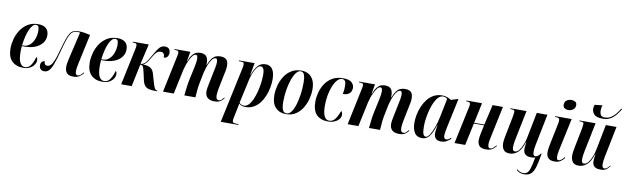

<svg xmlns="http://www.w3.org/2000/svg" viewBox="-54 -1434 7612 2341"><g transform="rotate(10 3752.5 -263.5)"><path d="M219 10Q133 10 81 -41Q29 -92 29 -198Q29 -252 45 -312.5Q61 -373 95.5 -426Q130 -479 184 -512.5Q238 -546 314 -546Q377 -546 410.5 -515.5Q444 -485 444 -430Q444 -374 411.5 -333Q379 -292 323 -270Q267 -248 195 -248H161Q160 -243 159 -230Q158 -217 157.5 -203.5Q157 -190 157 -182Q157 -85 179.5 -43.5Q202 -2 241 -2Q285 -2 313 -43Q341 -84 358 -147Q365 -145 369.5 -136.5Q374 -128 374 -108Q374 -82 356.5 -54.5Q339 -27 305 -8.5Q271 10 219 10ZM179 -258Q226 -258 259 -288.5Q292 -319 309 -366.5Q326 -414 326 -464Q326 -502 317 -517.5Q308 -533 285 -533Q246 -533 212 -460.5Q178 -388 161 -258Z M840 10Q787 10 762 -16Q737 -42 737 -94Q737 -123 743.5 -155Q750 -187 760 -230L831 -533Q816 -536 804 -536Q773 -536 751.5 -526Q730 -516 712.5 -487.5Q695 -459 677 -405Q659 -351 636 -262Q609 -161 586.5 -102Q564 -43 540 -18Q516 7 482 7Q452 7 435.5 -10.5Q419 -28 419 -55Q419 -89 436.5 -102.5Q454 -116 467 -116Q467 -98 474.5 -82Q482 -66 507 -66Q530 -66 549.5 -86Q569 -106 588 -152Q607 -198 628 -277Q652 -365 670.5 -418.5Q689 -472 708 -499.5Q727 -527 753 -536.5Q779 -546 818 -546Q853 -546 889 -540Q925 -534 956 -526L878 -165Q872 -137 867.5 -109Q863 -81 863 -60Q863 -14 892 -14Q907 -14 921 -24Q935 -34 961 -63L967 -56Q942 -26 914 -8Q886 10 840 10Z M1200 10Q1114 10 1062 -41Q1010 -92 1010 -198Q1010 -252 1026 -312.5Q1042 -373 1076.5 -426Q1111 -479 1165 -512.5Q1219 -546 1295 -546Q1358 -546 1391.5 -515.5Q1425 -485 1425 -430Q1425 -374 1392.5 -333Q1360 -292 1304 -270Q1248 -248 1176 -248H1142Q1141 -243 1140 -230Q1139 -217 1138.5 -203.5Q1138 -190 1138 -182Q1138 -85 1160.5 -43.5Q1183 -2 1222 -2Q1266 -2 1294 -43Q1322 -84 1339 -147Q1346 -145 1350.5 -136.5Q1355 -128 1355 -108Q1355 -82 1337.5 -54.5Q1320 -27 1286 -8.5Q1252 10 1200 10ZM1160 -258Q1207 -258 1240 -288.5Q1273 -319 1290 -366.5Q1307 -414 1307 -464Q1307 -502 1298 -517.5Q1289 -533 1266 -533Q1227 -533 1193 -460.5Q1159 -388 1142 -258Z M1857 8Q1810 8 1778 0Q1746 -8 1727 -31Q1708 -54 1698 -97L1677 -192Q1666 -241 1657 -258.5Q1648 -276 1622 -276L1564 0H1434L1526 -435Q1531 -458 1533.5 -473.5Q1536 -489 1536 -496Q1536 -511 1528 -518.5Q1520 -526 1494 -526H1483L1485 -536H1681L1623 -287Q1641 -287 1654 -293.5Q1667 -300 1680 -312Q1697 -330 1714.5 -359Q1732 -388 1756 -430Q1781 -474 1800 -499.5Q1819 -525 1837 -535.5Q1855 -546 1878 -546Q1919 -546 1933.5 -525.5Q1948 -505 1948 -482Q1948 -452 1934 -431.5Q1920 -411 1889 -411Q1889 -444 1878 -459Q1867 -474 1841 -474Q1823 -474 1808.5 -467Q1794 -460 1777.5 -439.5Q1761 -419 1736 -376Q1716 -340 1695.5 -315.5Q1675 -291 1653 -284Q1714 -283 1747 -262.5Q1780 -242 1794 -191L1822 -92Q1838 -37 1849 -19.5Q1860 -2 1873 -2H1881L1879 8Z M2587 8Q2532 8 2502.5 -18.5Q2473 -45 2473 -95Q2473 -118 2477.5 -143Q2482 -168 2488 -198L2518 -345Q2523 -368 2530 -404Q2537 -440 2537 -465Q2537 -480 2533 -496Q2529 -512 2512 -512Q2494 -512 2476 -492Q2458 -472 2443 -441Q2428 -410 2417 -376Q2406 -342 2400 -315L2375 -191Q2366 -151 2361 -100.5Q2356 -50 2353 0H2216Q2220 -51 2228.5 -111Q2237 -171 2247 -216L2275 -344Q2284 -388 2288.5 -415.5Q2293 -443 2293 -465Q2293 -479 2288.5 -495.5Q2284 -512 2267 -512Q2249 -512 2231 -490.5Q2213 -469 2196.5 -435.5Q2180 -402 2168 -366.5Q2156 -331 2150 -304L2085 0H1952L2046 -448Q2049 -461 2051.5 -474Q2054 -487 2054 -497Q2054 -514 2046 -520Q2038 -526 2013 -526H2000L2001 -536H2196L2175 -417H2178Q2199 -471 2221.5 -498.5Q2244 -526 2268.5 -535.5Q2293 -545 2317 -545Q2373 -545 2395 -517Q2417 -489 2417 -439Q2417 -432 2417 -425.5Q2417 -419 2416 -412H2419Q2440 -464 2461 -492.5Q2482 -521 2508 -533Q2534 -545 2569 -545Q2613 -545 2639.5 -524Q2666 -503 2666 -444Q2666 -410 2659 -380Q2652 -350 2647 -322L2612 -149Q2608 -124 2605.5 -102.5Q2603 -81 2603 -69Q2603 -15 2639 -15Q2660 -15 2673.5 -29Q2687 -43 2700 -59L2706 -51Q2687 -25 2660.5 -8.5Q2634 8 2587 8Z M2856 -446Q2859 -461 2861 -473.5Q2863 -486 2863 -493Q2863 -511 2855.5 -518.5Q2848 -526 2820 -526H2797L2800 -536H2992L2964 -386H2968Q2993 -457 3029.5 -501.5Q3066 -546 3130 -546Q3182 -546 3212 -505Q3242 -464 3242 -374Q3242 -328 3232 -275.5Q3222 -223 3201.5 -172.5Q3181 -122 3149 -80.5Q3117 -39 3073 -14.5Q3029 10 2973 10Q2945 10 2926.5 3Q2908 -4 2892 -17Q2891 -4 2888.5 8Q2886 20 2883 35L2857 161Q2854 177 2853 185Q2852 193 2852 200Q2852 219 2863.5 224.5Q2875 230 2903 230H2928L2926 240H2709ZM2952 -3Q2984 -3 3010 -30Q3036 -57 3056 -101.5Q3076 -146 3090 -200Q3104 -254 3111.5 -309.5Q3119 -365 3119 -412Q3119 -468 3106 -489.5Q3093 -511 3072 -511Q3049 -511 3027 -483Q3005 -455 2987.5 -413.5Q2970 -372 2961 -331L2895 -29Q2903 -18 2918 -10.5Q2933 -3 2952 -3Z M3474 10Q3394 10 3345 -41Q3296 -92 3296 -195Q3296 -251 3311.5 -312Q3327 -373 3360.5 -426.5Q3394 -480 3446.5 -513Q3499 -546 3572 -546Q3619 -546 3657.5 -525Q3696 -504 3719 -459Q3742 -414 3742 -341Q3742 -287 3726.5 -226Q3711 -165 3679 -111.5Q3647 -58 3596 -24Q3545 10 3474 10ZM3480 0Q3514 0 3540 -36.5Q3566 -73 3584 -132.5Q3602 -192 3611.5 -261.5Q3621 -331 3621 -398Q3621 -468 3608 -502Q3595 -536 3563 -536Q3532 -536 3505.5 -500Q3479 -464 3459 -405Q3439 -346 3428 -275Q3417 -204 3417 -133Q3417 -60 3433 -30Q3449 0 3480 0Z M3995 9Q3903 9 3852.5 -42.5Q3802 -94 3802 -203Q3802 -256 3817 -314.5Q3832 -373 3865.5 -425Q3899 -477 3953.5 -509.5Q4008 -542 4087 -542Q4165 -542 4195 -513Q4225 -484 4225 -445Q4225 -423 4215 -401.5Q4205 -380 4181.5 -366.5Q4158 -353 4116 -353Q4121 -376 4123.5 -402Q4126 -428 4125 -458Q4125 -500 4112 -515.5Q4099 -531 4076 -531Q4045 -531 4017.5 -500.5Q3990 -470 3969 -419Q3948 -368 3936.5 -305.5Q3925 -243 3925 -178Q3925 -87 3946.5 -45Q3968 -3 4007 -3Q4051 -3 4079 -39.5Q4107 -76 4132 -144Q4140 -140 4145 -128.5Q4150 -117 4150 -96Q4150 -70 4130.5 -46Q4111 -22 4076 -6.5Q4041 9 3995 9Z M4873 8Q4818 8 4788.5 -18.5Q4759 -45 4759 -95Q4759 -118 4763.5 -143Q4768 -168 4774 -198L4804 -345Q4809 -368 4816 -404Q4823 -440 4823 -465Q4823 -480 4819 -496Q4815 -512 4798 -512Q4780 -512 4762 -492Q4744 -472 4729 -441Q4714 -410 4703 -376Q4692 -342 4686 -315L4661 -191Q4652 -151 4647 -100.5Q4642 -50 4639 0H4502Q4506 -51 4514.5 -111Q4523 -171 4533 -216L4561 -344Q4570 -388 4574.5 -415.5Q4579 -443 4579 -465Q4579 -479 4574.5 -495.5Q4570 -512 4553 -512Q4535 -512 4517 -490.5Q4499 -469 4482.5 -435.5Q4466 -402 4454 -366.5Q4442 -331 4436 -304L4371 0H4238L4332 -448Q4335 -461 4337.5 -474Q4340 -487 4340 -497Q4340 -514 4332 -520Q4324 -526 4299 -526H4286L4287 -536H4482L4461 -417H4464Q4485 -471 4507.5 -498.5Q4530 -526 4554.5 -535.5Q4579 -545 4603 -545Q4659 -545 4681 -517Q4703 -489 4703 -439Q4703 -432 4703 -425.5Q4703 -419 4702 -412H4705Q4726 -464 4747 -492.5Q4768 -521 4794 -533Q4820 -545 4855 -545Q4899 -545 4925.5 -524Q4952 -503 4952 -444Q4952 -410 4945 -380Q4938 -350 4933 -322L4898 -149Q4894 -124 4891.5 -102.5Q4889 -81 4889 -69Q4889 -15 4925 -15Q4946 -15 4959.5 -29Q4973 -43 4986 -59L4992 -51Q4973 -25 4946.5 -8.5Q4920 8 4873 8Z M5160 10Q5094 10 5065 -37.5Q5036 -85 5036 -161Q5036 -207 5046 -259.5Q5056 -312 5077.5 -362.5Q5099 -413 5131.5 -454.5Q5164 -496 5209.5 -521Q5255 -546 5314 -546Q5350 -546 5378.5 -534.5Q5407 -523 5424 -510L5505 -535H5515L5441 -189Q5439 -176 5434 -154Q5429 -132 5425.5 -109.5Q5422 -87 5422 -71Q5422 -26 5455 -26Q5469 -26 5482 -34.5Q5495 -43 5509 -56L5514 -45Q5496 -28 5467 -9Q5438 10 5392 10Q5307 10 5307 -79Q5307 -103 5311 -126Q5315 -149 5319 -177H5316Q5283 -79 5248 -34.5Q5213 10 5160 10ZM5202 -15Q5224 -15 5249 -53Q5274 -91 5296.5 -153Q5319 -215 5333 -286L5379 -513Q5368 -526 5354 -530.5Q5340 -535 5326 -535Q5295 -535 5268.5 -508Q5242 -481 5221.5 -437Q5201 -393 5187 -340Q5173 -287 5165.5 -233.5Q5158 -180 5158 -136Q5158 -72 5168.5 -43.5Q5179 -15 5202 -15Z M5950 10Q5889 10 5867 -18Q5845 -46 5845 -85Q5845 -107 5848.5 -129Q5852 -151 5857 -174L5878 -275H5752L5693 0H5561L5654 -437Q5659 -458 5661.5 -472Q5664 -486 5664 -497Q5664 -511 5656 -518.5Q5648 -526 5621 -526H5612L5614 -536H5807L5754 -285H5880L5938 -536H6066L5988 -166Q5981 -131 5976 -106.5Q5971 -82 5971 -60Q5971 -38 5977.5 -24.5Q5984 -11 6003 -11Q6021 -11 6037 -26Q6053 -41 6071 -61L6077 -54Q6064 -40 6049.5 -25Q6035 -10 6012 0Q5989 10 5950 10Z M6462 228Q6428 228 6405 217.5Q6382 207 6366 192L6370 182Q6383 194 6402.5 204.5Q6422 215 6447 215Q6478 215 6497 199.5Q6516 184 6530.5 138.5Q6545 93 6561 3Q6551 6 6539 8Q6527 10 6513 10Q6473 10 6451.5 -2Q6430 -14 6421.5 -33.5Q6413 -53 6413 -75Q6413 -86 6414.5 -103Q6416 -120 6418 -136.5Q6420 -153 6422 -161H6417Q6389 -69 6343.5 -30Q6298 9 6243 9Q6188 9 6166.5 -23Q6145 -55 6145 -99Q6145 -123 6150 -156Q6155 -189 6161 -216L6204 -433Q6213 -483 6213 -499Q6213 -513 6207 -519.5Q6201 -526 6177 -526H6158L6160 -536H6358L6286 -183Q6279 -154 6275.5 -124.5Q6272 -95 6272 -78Q6272 -50 6280 -38.5Q6288 -27 6303 -27Q6331 -27 6355 -57Q6379 -87 6397 -133Q6415 -179 6424 -227L6485 -536H6617L6540 -154Q6529 -99 6529 -62Q6529 -12 6558 -12Q6577 -12 6593.5 -26Q6610 -40 6624 -60L6629 -53Q6614 39 6597 102Q6580 165 6549.5 196.5Q6519 228 6462 228Z M6855 -637Q6829 -637 6810 -650Q6791 -663 6791 -691Q6791 -731 6817.5 -748Q6844 -765 6876 -765Q6902 -765 6922 -753Q6942 -741 6942 -712Q6942 -675 6915.5 -656Q6889 -637 6855 -637ZM6799 10Q6697 10 6697 -90Q6697 -107 6700.5 -133.5Q6704 -160 6713 -203L6762 -440Q6765 -455 6767 -468.5Q6769 -482 6769 -495Q6769 -512 6760 -519Q6751 -526 6722 -526H6712L6714 -536H6917L6833 -144Q6826 -114 6823.5 -93.5Q6821 -73 6821 -56Q6821 -38 6826 -26Q6831 -14 6847 -14Q6864 -14 6882 -29.5Q6900 -45 6916 -64L6923 -55Q6900 -28 6872.5 -9Q6845 10 6799 10Z M7290 -606Q7211 -606 7182 -636Q7153 -666 7153 -709Q7153 -730 7163 -756L7259 -766Q7252 -749 7249.5 -732.5Q7247 -716 7247 -701Q7247 -625 7307 -625Q7353 -625 7387.5 -647.5Q7422 -670 7447.5 -703Q7473 -736 7491 -767L7501 -759Q7486 -736 7467.5 -709.5Q7449 -683 7424.5 -659.5Q7400 -636 7367 -621Q7334 -606 7290 -606ZM7368 10Q7328 10 7306.5 -2Q7285 -14 7276.5 -33.5Q7268 -53 7268 -75Q7268 -86 7269.5 -103Q7271 -120 7273 -136.5Q7275 -153 7277 -161H7272Q7244 -69 7198.5 -30Q7153 9 7098 9Q7043 9 7021.5 -23Q7000 -55 7000 -99Q7000 -123 7005 -156Q7010 -189 7016 -216L7059 -433Q7068 -483 7068 -499Q7068 -513 7062 -519.5Q7056 -526 7032 -526H7013L7015 -536H7213L7141 -183Q7134 -154 7130.5 -124.5Q7127 -95 7127 -78Q7127 -50 7135 -38.5Q7143 -27 7158 -27Q7186 -27 7210 -57Q7234 -87 7252 -133Q7270 -179 7279 -227L7340 -536H7472L7395 -154Q7384 -99 7384 -62Q7384 -12 7413 -12Q7432 -12 7448.5 -26Q7465 -40 7479 -60L7484 -53Q7464 -26 7439.5 -8Q7415 10 7368 10Z"/></g></svg>

Font: Noto Serif Display ExtraCondensed
Style: Bold Italic
Weight: 700
Width: 2
Italic angle: -12°
Designer: Monotype Design Team
Foundry: Monotype Imaging Inc.
Version: Version 2.009